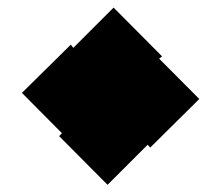

<svg xmlns="http://www.w3.org/2000/svg" viewBox="-20 -510 594 516"><path d="M269.1 -13.3 138.9 -144.2 146.5 -152 38.9 -260.4 170.3 -390 177 -381.4 285.3 -489.6 415.5 -358.6 407.8 -352.2 515.6 -244 383.7 -113.4 376.8 -121Z"/></svg>

Font: Titillium Web SemiBold
Style: Regular
Weight: 600
Designer: Mohamed Gaber, Accademia di Belle Arti di Urbino
Foundry: Kief Type Foundry, Accademia di Belle Arti di Urbino
Version: Version 3.000; ttfautohint (v1.8.4)